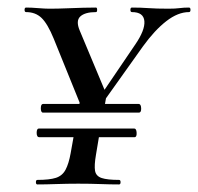

<svg xmlns="http://www.w3.org/2000/svg" viewBox="-20 -488 524 508"><path d="M237 -195 223 -201 337 -369Q364 -408 362 -432Q360 -456 329 -456Q325 -456 325 -462Q325 -468 329 -468Q353 -468 373 -466.5Q393 -465 426 -465Q444 -465 455 -466.5Q466 -468 480 -468Q484 -468 484 -462Q484 -456 480 -456Q451 -456 420 -432Q389 -408 358 -365ZM79 0Q75 0 75 -6Q75 -12 79 -12Q111 -12 128 -17.5Q145 -23 153.5 -39Q162 -55 167 -83L177 -139H244L234 -79Q229 -50 231.5 -36Q234 -22 249 -17Q264 -12 295 -12Q299 -12 299 -6Q299 0 295 0Q272 0 245.5 -1Q219 -2 187 -2Q158 -2 129 -1Q100 0 79 0ZM84 -125Q77 -125 77 -136.5Q77 -148 83 -148H335Q341 -148 341.5 -136.5Q342 -125 336 -125ZM94 -190Q88 -190 88 -201.5Q88 -213 94 -213H347Q353 -213 353.5 -201.5Q354 -190 347 -190ZM189 -203 192 -228 262 -237 256 -203ZM199 -196 122 -386Q106 -425 90 -440.5Q74 -456 49 -456Q45 -456 45 -462Q45 -468 49 -468Q63 -468 81 -466.5Q99 -465 110 -465Q133 -465 156 -466Q179 -467 200 -467.5Q221 -468 234 -468Q237 -468 237 -462Q237 -456 234 -456Q205 -456 192.5 -444.5Q180 -433 191 -407L263 -235Z"/></svg>

Font: Cormorant Medium
Style: Italic
Weight: 500
Italic angle: -10°
Designer: Christian Thalmann (Catharsis Fonts)
Foundry: Catharsis Fonts
Version: Version 4.000